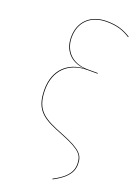

<svg xmlns="http://www.w3.org/2000/svg" viewBox="-170 -796 750 1054"><g transform="rotate(20 204.5 -269.0)"><path d="M264.2 -727.8C166.8 -727.8 108.4 -667.5 108.4 -578.4C108.4 -500.2 157 -446.1 238.4 -441.2C143.5 -437.8 69.3 -375.2 69.3 -258.1C69.3 -130.7 131.9 -102.2 246.6 -57.3C363.8 -10.8 379.3 16 379.3 65.6C379.3 119.8 340.9 154.6 278.1 187.2L280 190.7C345.3 156.4 383.4 120 383.4 65.6C383.4 13.9 364.9 -14.3 247.6 -60.9C133.2 -105.8 73.4 -134.5 73.4 -258.1C73.4 -369.6 143.4 -439.2 254.4 -439.2H314L314.3 -443H254.9C162.8 -443 112.4 -501 112.4 -578.4C112.4 -664.1 167.3 -723.9 264.4 -723.9C325.1 -723.9 363.7 -709.9 402.9 -684.8L404.9 -688.3C364.7 -713.5 325.6 -727.8 264.2 -727.8Z"/></g></svg>

Font: Fira Sans Four
Style: Regular
Weight: 100
Designer: Carrois Corporate & Edenspiekermann AG
Foundry: Carrois Corporate GbR & Edenspiekermann AG
Version: Version 4.203;PS 004.203;hotconv 1.0.88;makeotf.lib2.5.64775